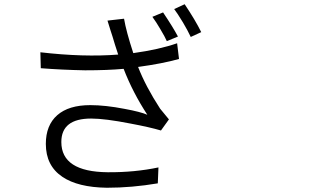

<svg xmlns="http://www.w3.org/2000/svg" viewBox="-20 -842 1540 894"><path d="M477.5 32.2Q342.8 30.3 270.5 -18.6Q193.4 -70.3 193.4 -171.9Q193.4 -258.8 246.6 -305.7Q299.8 -352.5 400.4 -352.5Q470.7 -352.5 560.5 -335Q634.8 -321.3 666 -307.6Q597.7 -412.1 555.7 -521.5Q480.5 -514.6 376 -514.6Q269.5 -516.6 169.9 -524.4L168 -598.6Q369.1 -575.2 530.3 -587.9Q513.7 -637.7 503.9 -671.9Q501 -680.7 494.1 -702.1Q485.4 -731.4 480.5 -746.1L557.6 -754.9Q567.4 -696.3 600.6 -594.7Q720.7 -611.3 804.7 -640.6L813.5 -567.4Q737.3 -545.9 623 -530.3Q658.2 -439.5 725.6 -335.9Q734.4 -324.2 752.9 -302.7Q761.7 -292 766.6 -286.1L729.5 -234.4Q676.8 -250 587.9 -266.6Q468.8 -290 404.3 -290Q265.6 -290 265.6 -180.7Q265.6 -42 481.4 -40Q607.4 -39.1 717.8 -62.5L714.8 11.7Q593.8 32.2 477.5 32.2ZM756.8 -650.4Q749 -668.9 725.6 -708Q708 -738.3 689.5 -763.7L739.3 -784.2Q785.2 -715.8 808.6 -671.9ZM868.2 -669.9Q854.5 -699.2 832 -737.3Q804.7 -782.2 791 -799.8L839.8 -822.3Q889.6 -748 917 -692.4Z"/></svg>

Font: Bpmf GenSeki Gothic R
Style: R
Weight: 400
Foundry: But Ko
Version: Version 1.320